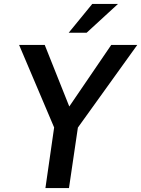

<svg xmlns="http://www.w3.org/2000/svg" viewBox="-20 -950 714 970"><path d="M209.5 0 253.5 -306 76.5 -723H206L330 -412L542 -723H673.5L373.5 -305.5L328.5 0ZM327 -784.5 446 -930H576L417.5 -784.5Z"/></svg>

Font: Public Sans Thin SemiBold
Style: Italic
Weight: 600
Italic angle: -8°
Version: Version 2.001